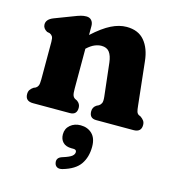

<svg xmlns="http://www.w3.org/2000/svg" viewBox="-111 -565 835 929"><g transform="rotate(15 307.0 -100.5)"><path d="M243 -434V-389Q293 -434.5 332.8 -454.2Q372.5 -474 409.5 -474Q468 -474 499.2 -436.8Q530.5 -399.5 537 -336.5L560.5 -121.5Q562.5 -99.5 565.5 -90.5Q568.5 -81.5 576 -77L586 -72.5Q596.5 -65 602.5 -56.8Q608.5 -48.5 608.5 -35.5Q608.5 0 569.5 0H383Q348.5 0 348.5 -35.5Q348.5 -56 366 -67.5L377 -73Q385 -78 389.5 -87.2Q394 -96.5 391.5 -119.5L372.5 -285.5Q368.5 -319.5 355.2 -336.8Q342 -354 315.5 -354Q299 -354 281.2 -346.5Q263.5 -339 244 -321L243 -320V-121.5Q243 -97 246.2 -87.5Q249.5 -78 257.5 -73L268.5 -67.5Q286 -55.5 286 -35.5Q286 0 251 0H66.5Q27.5 0 27.5 -35.5Q27.5 -48.5 33.2 -57Q39 -65.5 49.5 -72.5L60 -77Q67.5 -81.5 71.5 -90.2Q75.5 -99 75.5 -121.5V-309.5Q75.5 -329 70.8 -336.5Q66 -344 57 -348L43 -351Q21.5 -363 21.5 -383Q21.5 -408.5 55.5 -422L144.5 -456Q167 -465 180.8 -468.8Q194.5 -472.5 208 -472.5Q224.5 -472.5 233.8 -461.8Q243 -451 243 -434ZM303 162.5Q274.5 162.5 259.8 147.5Q245 132.5 245 107.5Q245 79 266 61.2Q287 43.5 317.5 43.5Q352.5 43.5 375 65.2Q397.5 87 397.5 129.5Q397.5 181.5 372.8 217.5Q348 253.5 286.5 271Q270 275.5 259.8 269.8Q249.5 264 247 251Q241.5 224.5 271.5 215.5Q306.5 204.5 317.2 195.2Q328 186 328 175Q328 162.5 312.5 162.5Z"/></g></svg>

Font: Fraunces 72pt S100
Style: Bold
Weight: 700
Version: Version 1.000; ttfautohint (v1.8.3)